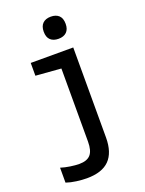

<svg xmlns="http://www.w3.org/2000/svg" viewBox="-183 -854 896 1184"><g transform="rotate(-20 265.0 -261.5)"><path d="M305 -623Q271 -623 252 -641Q233 -659 233 -695Q233 -731 252 -749.5Q271 -768 305 -768Q339 -768 358 -750Q377 -732 377 -695Q377 -660 358 -641.5Q339 -623 305 -623ZM175 245Q144 245 107 240Q70 235 41 225V127Q69 136 103 141Q137 146 161 146Q212 146 235 120Q258 94 258 35V-445L92 -458V-542H371V49Q371 147 323 196Q275 245 175 245Z"/></g></svg>

Font: Noto Sans Mono Condensed SemiBold
Style: Regular
Weight: 600
Width: 3
Designer: Monotype Design Team
Foundry: Monotype Imaging Inc.
Version: Version 2.014